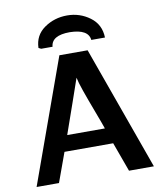

<svg xmlns="http://www.w3.org/2000/svg" viewBox="-96 -985 909 1064"><g transform="rotate(-10 358.0 -453.5)"><path d="M167 -757Q169 -828 225.5 -867.5Q282 -907 354 -907Q425 -907 481.5 -865.5Q538 -824 540 -750H463Q457 -811 353 -813Q250 -813 245 -750H181ZM23 0 274 -697H433L683 0H543L483 -165H209L149 0ZM240 -254H452Q443 -281 415 -355Q387 -429 369 -480.5Q351 -532 346 -558Q335 -524 301 -428Q267 -332 240 -254Z"/></g></svg>

Font: Coval
Style: Bold
Weight: 700
Foundry: Context Ltd
Version: Version 001.000